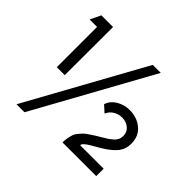

<svg xmlns="http://www.w3.org/2000/svg" viewBox="-174 -933 1152 1152"><g transform="rotate(45 402.0 -357.5)"><path d="M100.1 15.1 511.2 -730H579.1L168 15.1ZM182.1 -722.2 181.2 -313H113.8V-654.8H50.8L83 -722.2ZM471.2 -356.9Q484.9 -397 522.7 -418.9Q560.5 -440.9 606 -440.9Q667 -440.9 710.9 -405Q754.9 -369.1 754.9 -304.2Q754.9 -258.8 729.2 -226.1Q703.6 -193.4 646 -158.2Q637.7 -153.3 623.3 -145Q608.9 -136.7 601.3 -132.3Q593.8 -127.9 583 -121.3Q572.3 -114.7 566.7 -110.4Q561 -106 554.9 -100.6Q548.8 -95.2 546.4 -90.3Q543.9 -85.4 543.9 -81.1H743.2V-18.1H457Q457 -39.6 460.7 -57.9Q464.4 -76.2 468.8 -89.8Q473.1 -103.5 484.9 -117.7Q496.6 -131.8 505.1 -140.9Q513.7 -149.9 533.4 -163.3Q553.2 -176.8 565.9 -184.8Q578.6 -192.9 606 -209Q626 -220.7 637.5 -228.5Q648.9 -236.3 662.4 -248Q675.8 -259.8 681.9 -273.4Q688 -287.1 688 -303.2Q688 -336.9 663.6 -356.9Q639.2 -377 605 -377Q576.2 -377 550.8 -362.1Q525.4 -347.2 513.2 -318.8Z"/></g></svg>

Font: Stilu
Style: Regular
Weight: 400
Designer: Genilson Lima Santos
Foundry: Genilson Lima Santos
Version: Version 1.200;PS 001.200;hotconv 1.0.88;makeotf.lib2.5.64775